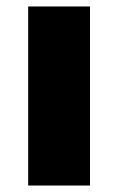

<svg xmlns="http://www.w3.org/2000/svg" viewBox="-20 -573 365 593"><path d="M258 0V-553H67V0Z"/></svg>

Font: Noto Sans Myanmar UI Black
Style: Regular
Weight: 900
Designer: Monotype Design Team
Foundry: Monotype Imaging Inc.
Version: Version 2.103